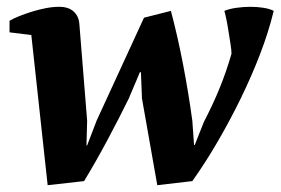

<svg xmlns="http://www.w3.org/2000/svg" viewBox="-20 -532 824 564"><path d="M579 -174Q606 -226 625.5 -274Q645 -322 660 -374Q660 -385 657 -403.5Q654 -422 651 -441.5Q648 -461 644.5 -477.5Q641 -494 639 -500Q653 -506 674 -509Q695 -512 716 -512Q736 -512 754.5 -509Q773 -506 784 -500Q769 -438 744 -373Q719 -308 687.5 -243.5Q656 -179 620 -117Q584 -55 545 0L442 12L397 -243L394 -320H391L358 -242Q329 -183 295 -119.5Q261 -56 227 0L120 12L72 -429L8 -437V-471Q20 -478 37.5 -485Q55 -492 74.5 -498Q94 -504 114.5 -508Q135 -512 154 -512Q181 -512 196 -498.5Q211 -485 213 -463L236 -177L234 -105H236L264 -178L403 -480L482 -500Q502 -425 518 -341.5Q534 -258 545 -177L550 -106H552Z"/></svg>

Font: PTSerif
Style: Bold Italic
Weight: 700
Italic angle: -12°
Designer: A.Korolkova, O.Umpeleva, V.Yefimov
Foundry: ParaType Ltd
Version: Version 1.000W OFL; ttfautohint (v1.2) -l 8 -r 50 -G 200 -x 